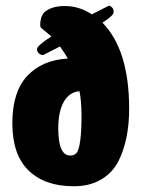

<svg xmlns="http://www.w3.org/2000/svg" viewBox="-20 -641 496 669"><path d="M355 -619Q358 -621 361 -621Q364 -621 370 -615.5Q376 -610 376 -598.5Q376 -587 337 -562Q430 -467 430 -262Q430 -153 392 -78Q371 -38 331.5 -15Q292 8 237 8Q136 8 79.5 -47Q23 -102 23 -211.5Q23 -321 75 -376.5Q127 -432 216 -437Q211 -448 189 -479L130 -449Q122 -449 115.5 -455Q109 -461 109 -470Q109 -482 159 -514L122 -545Q120 -549 120 -556Q120 -561 122 -572.5Q124 -584 131 -594Q138 -604 157.5 -612Q177 -620 206 -620Q256 -620 300 -591ZM183 -193Q183 -99 225 -99Q239 -99 247 -108.5Q255 -118 259.5 -150.5Q264 -183 264 -236Q264 -289 257 -323Q223 -321 203 -287.5Q183 -254 183 -193Z"/></svg>

Font: Chela One Cyrilic
Style: Regular
Weight: 400
Designer: Miguel Hernandez
Foundry: LatinoType
Version: Version 1.001